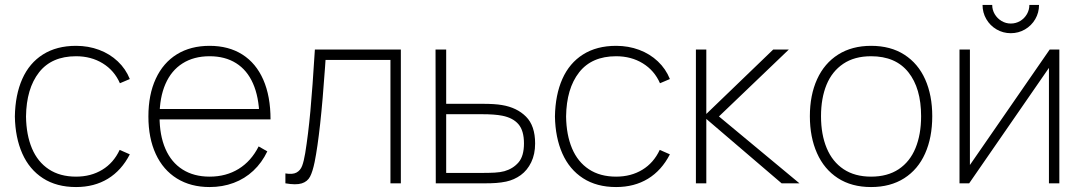

<svg xmlns="http://www.w3.org/2000/svg" viewBox="-20 -740 4366 775"><path d="M40 -270Q41.5 -357.5 70 -421.5Q98.5 -485.5 153.5 -520.2Q208.5 -555 287 -555Q336.5 -555 380 -538.8Q423.5 -522.5 455.5 -492.2Q487.5 -462 504 -421L464 -404Q441.5 -455.5 394.8 -484.2Q348 -513 287 -513Q188.5 -513 137.5 -447.8Q86.5 -382.5 85 -270Q86 -195.5 109 -141Q132 -86.5 177 -56.8Q222 -27 287 -27Q347 -27 392.8 -54.8Q438.5 -82.5 463 -135L504 -117Q470.5 -52 415.5 -18.5Q360.5 15 287 15Q208.5 15 153.5 -20.5Q98.5 -56 70 -120.2Q41.5 -184.5 40 -270Z M579 -270Q579 -358 608.8 -422.2Q638.5 -486.5 694 -520.8Q749.5 -555 826 -555Q903 -555 958.2 -520Q1013.5 -485 1042.8 -418.2Q1072 -351.5 1072 -258H1027V-272Q1025 -349.5 1001.2 -403.2Q977.5 -457 933 -485Q888.5 -513 826 -513Q762.5 -513 717 -484.2Q671.5 -455.5 647.8 -401Q624 -346.5 624 -270Q624 -193.5 647.8 -139Q671.5 -84.5 717 -55.8Q762.5 -27 826 -27Q892.5 -27 943.2 -58.2Q994 -89.5 1024 -149L1059 -129Q1037 -83 1002.5 -50.8Q968 -18.5 923.2 -1.8Q878.5 15 826 15Q750 15 694.2 -19.5Q638.5 -54 608.8 -118.2Q579 -182.5 579 -270ZM606 -300H1046V-258H606Z M1212 -122Q1224 -196 1232.8 -291Q1241.5 -386 1251 -540H1598V0H1556V-498H1294L1292 -468.5Q1273.5 -202 1250 -86Q1242 -47 1231.5 -27Q1221 -7 1198 0.2Q1175 7.5 1132 0V-40Q1161 -35 1176.8 -43.5Q1192.5 -52 1199.5 -70.5Q1206.5 -89 1212 -122Z M1738 -540H1781V-321H1927Q1977.5 -321 2006 -316Q2066.5 -306 2103.2 -269.2Q2140 -232.5 2140 -161Q2140 -117.5 2124.2 -85Q2108.5 -52.5 2082 -33.2Q2055.5 -14 2023 -7Q2003.5 -3 1983.5 -1.5Q1963.5 0 1937 0H1739ZM2016 -49Q2051 -59 2073 -84.5Q2095 -110 2095 -161Q2095 -212.5 2072.8 -238.5Q2050.5 -264.5 2007 -273Q1977 -279 1925 -279H1781V-42H1925Q1955 -42 1977.2 -43.2Q1999.5 -44.5 2016 -49Z M2220 -270Q2221.5 -357.5 2250 -421.5Q2278.5 -485.5 2333.5 -520.2Q2388.5 -555 2467 -555Q2516.5 -555 2560 -538.8Q2603.5 -522.5 2635.5 -492.2Q2667.5 -462 2684 -421L2644 -404Q2621.5 -455.5 2574.8 -484.2Q2528 -513 2467 -513Q2368.5 -513 2317.5 -447.8Q2266.5 -382.5 2265 -270Q2266 -195.5 2289 -141Q2312 -86.5 2357 -56.8Q2402 -27 2467 -27Q2527 -27 2572.8 -54.8Q2618.5 -82.5 2643 -135L2684 -117Q2650.5 -52 2595.5 -18.5Q2540.5 15 2467 15Q2388.5 15 2333.5 -20.5Q2278.5 -56 2250 -120.2Q2221.5 -184.5 2220 -270Z M2789 -540H2831V-280L3101 -540H3164L2882 -270L3207 0H3135L2831 -260V0H2789Z M3249 -271Q3249 -356 3278.2 -420.2Q3307.5 -484.5 3363.2 -519.8Q3419 -555 3496 -555Q3575 -555 3630.5 -519.2Q3686 -483.5 3714.5 -419.5Q3743 -355.5 3743 -271Q3743 -185 3714.2 -120.5Q3685.5 -56 3629.8 -20.5Q3574 15 3496 15Q3417.5 15 3362 -21Q3306.5 -57 3277.8 -121.8Q3249 -186.5 3249 -271ZM3698 -271Q3698 -384 3646.5 -448.5Q3595 -513 3496 -513Q3429 -513 3383.8 -482.5Q3338.5 -452 3316.2 -397.8Q3294 -343.5 3294 -271Q3294 -197 3317 -142Q3340 -87 3385.2 -57Q3430.5 -27 3496 -27Q3562.5 -27 3607.8 -57.2Q3653 -87.5 3675.5 -142.5Q3698 -197.5 3698 -271Z M4256 0H4214V-466L3892 0H3853V-540H3895V-74L4217 -540H4256ZM3946 -720H3985Q3985 -700 3995.2 -682.8Q4005.5 -665.5 4022.8 -655.2Q4040 -645 4060 -645Q4080.5 -645 4097.8 -655.2Q4115 -665.5 4125 -682.8Q4135 -700 4135 -720H4174Q4174 -689 4158.8 -662.8Q4143.5 -636.5 4117.2 -621.2Q4091 -606 4060 -606Q4029 -606 4002.8 -621.2Q3976.5 -636.5 3961.2 -662.8Q3946 -689 3946 -720Z"/></svg>

Font: Tap Sans
Style: Regular
Weight: 400
Designer: Tap Payments
Foundry: Tap Payments
Version: Version 1.001;Glyphs 3.1.2 (3151)